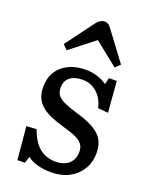

<svg xmlns="http://www.w3.org/2000/svg" viewBox="-147 -857 747 950"><g transform="rotate(20 226.0 -382.0)"><path d="M65 14 49 -159 102 -162Q116 -122 136 -95.5Q156 -69 183.5 -56Q211 -43 243 -43Q288 -43 313.5 -66Q339 -89 339 -129Q339 -152 328 -167.5Q317 -183 291 -195Q265 -207 221 -219Q179 -231 148 -245Q117 -259 98 -277Q79 -295 70 -317.5Q61 -340 61 -371Q61 -417 81.5 -450.5Q102 -484 141 -503Q180 -522 232 -522Q264 -522 294.5 -512Q325 -502 343 -487L352 -522H393L406 -359L352 -364Q342 -412 309.5 -441Q277 -470 234 -470Q191 -470 167 -451Q143 -432 143 -396Q143 -374 153.5 -358.5Q164 -343 190 -331Q216 -319 259 -306Q302 -294 333 -279.5Q364 -265 383.5 -247Q403 -229 412 -206Q421 -183 421 -152Q421 -103 398 -65.5Q375 -28 335 -7Q295 14 241 14Q202 14 169.5 5Q137 -4 115 -21L104 14ZM108 -580 84 -604 197 -756Q206 -767 216 -772.5Q226 -778 236 -778Q243 -778 249 -776Q255 -774 262 -768Q269 -762 277 -750L385 -605L360 -581L236 -680Z"/></g></svg>

Font: Literata 18pt
Style: Regular
Weight: 400
Designer: Latin by Veronika Burian and Jose Scaglione. Greek by Irene Vlachou. Cyrillic by Vera Evstafieva.
Foundry: TypeTogether
Version: Version 3.103;gftools[0.9.29]